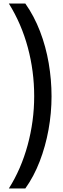

<svg xmlns="http://www.w3.org/2000/svg" viewBox="-20 -820 354 1084"><path d="M271 -276Q271 -182 254 -88Q237 6 204 91.5Q171 177 123 244H30Q99 135 136 -0.5Q173 -136 173 -277Q173 -418 137 -552Q101 -686 30 -800H123Q173 -729 206 -643Q239 -557 255 -463.5Q271 -370 271 -276Z"/></svg>

Font: Noto Sans Malayalam SemiCondensed Medium
Style: Regular
Weight: 500
Width: 4
Designer: Jelle Bosma - Monotype Design Team
Foundry: Monotype Imaging Inc.
Version: Version 2.104; ttfautohint (v1.8.4.7-5d5b)